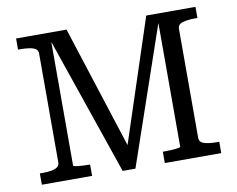

<svg xmlns="http://www.w3.org/2000/svg" viewBox="-78 -813 1134 918"><g transform="rotate(-10 489.5 -354.0)"><path d="M54 0V-55H65Q90 -55 109 -58Q128 -61 139 -69Q150 -77 150 -91V-620Q150 -635 139 -642.5Q128 -650 109 -653Q90 -656 65 -656H54V-710H299L498 -92L482 -90L686 -710H925V-656H914Q877 -656 853 -649Q829 -642 829 -620V-91Q829 -69 853 -62Q877 -55 914 -55H925V0H651V-55H660Q677 -55 694.5 -56Q712 -57 724.5 -59Q737 -61 737 -64V-690L747 -694L508 2H446L207 -694L217 -692V-64Q217 -61 230.5 -59Q244 -57 262.5 -56Q281 -55 294 -55H298V0Z"/></g></svg>

Font: Roboto Serif
Style: Regular
Weight: 400
Designer: Greg Gazdowicz
Foundry: Commercial Type
Version: Version 1.008